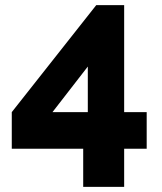

<svg xmlns="http://www.w3.org/2000/svg" viewBox="-20 -731 632 750"><path d="M465 -150H553V-293H465V-711H356L26 -293V-150H305V-1H465ZM323 -293H185L323 -471Z"/></svg>

Font: RT Raleway ExtraBold
Style: Regular
Weight: 400
Designer: Matt McInerney, Pablo Impallari, Rodrigo Fuenzalida — Edited by Milan Moffatt in April 2016
Foundry: Matt McInerney, Pablo Impallari, Rodrigo Fuenzalida — Edited by Milan Moffatt in April 2016
Version: Version 3.001